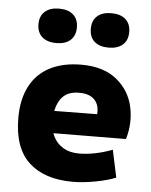

<svg xmlns="http://www.w3.org/2000/svg" viewBox="-52 -764 646 819"><g transform="rotate(5 270.5 -354.5)"><path d="M289.1 11.2Q168.5 11.2 101.8 -50.5Q35.2 -112.3 35.2 -240.7Q35.2 -320.8 64.7 -376.7Q94.2 -432.6 150.1 -461.2Q206.1 -489.7 284.2 -489.7Q378.9 -489.7 435.1 -444.1Q491.2 -398.4 506.3 -329.1Q521.5 -259.8 500.5 -190.4L90.8 -187.5L95.2 -282.2L368.7 -285.2Q371.1 -307.6 363.8 -326.7Q356.4 -345.7 337.2 -357.7Q317.9 -369.6 285.6 -369.6Q231.4 -370.1 206.5 -334.7Q181.6 -299.3 181.6 -240.2Q181.6 -203.1 195.8 -174.1Q210 -145 238 -128.2Q266.1 -111.3 306.2 -111.3Q338.9 -111.3 375.5 -118.7Q412.1 -126 448.7 -140.1L473.6 -22.9Q439 -8.3 385.7 1.5Q332.5 11.2 289.1 11.2ZM168.5 -572.3Q129.4 -572.3 107.7 -591.6Q85.9 -610.8 85.9 -646Q85.9 -681.2 107.7 -700.4Q129.4 -719.7 168.5 -719.7Q207.5 -719.7 229 -700.4Q250.5 -681.2 250.5 -646Q250.5 -610.8 229 -591.6Q207.5 -572.3 168.5 -572.3ZM392.1 -572.3Q353 -572.3 331.5 -591.6Q310.1 -610.8 310.1 -646Q310.1 -681.2 331.5 -700.4Q353 -719.7 392.1 -719.7Q431.2 -719.7 452.9 -700.4Q474.6 -681.2 474.6 -646Q474.6 -610.8 452.9 -591.6Q431.2 -572.3 392.1 -572.3Z"/></g></svg>

Font: DavidDev Light
Style: Regular
Weight: 300
Designer: David.dev
Foundry: David.dev
Version: Version 1.001;FEAKit 1.0